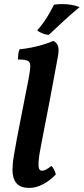

<svg xmlns="http://www.w3.org/2000/svg" viewBox="-20 -910 409 939"><path d="M124 9Q79 9 60 -14.5Q41 -38 41 -79Q41 -92 42.5 -108.5Q44 -125 48.5 -152.5Q53 -180 61.5 -226Q70 -272 84.5 -344.5Q99 -417 120 -525Q128 -568 128 -588Q128 -608 114 -613.5Q100 -619 68 -619Q68 -632 69.5 -645.5Q71 -659 76 -669Q100 -671 131 -677Q162 -683 191.5 -692Q221 -701 241 -710Q258 -701 263.5 -685Q269 -669 264 -638Q244 -527 223.5 -420Q203 -313 183 -211Q171 -152 169 -122.5Q167 -93 171.5 -84Q176 -75 185 -75Q194 -75 205 -80.5Q216 -86 231 -99Q239 -91 245 -79.5Q251 -68 253 -57Q226 -28 191.5 -9.5Q157 9 124 9ZM218 -739Q203 -741 188.5 -746.5Q174 -752 162 -761Q182 -784 198 -807.5Q214 -831 225.5 -852Q237 -873 244 -887Q255 -889 265.5 -889.5Q276 -890 286 -890Q310 -890 331.5 -886Q353 -882 369 -875Q329 -842 290 -806Q251 -770 218 -739Z"/></svg>

Font: Vollkorn SemiBold
Style: Italic
Weight: 600
Italic angle: -11°
Designer: Friedrich Althausen
Foundry: Friedrich Althausen
Version: Version 5.000